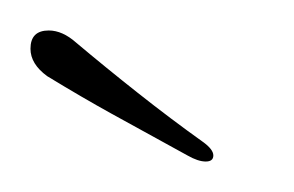

<svg xmlns="http://www.w3.org/2000/svg" viewBox="-21 -438 193 126"><path d="M114 -332Q109 -332 102 -336Q71 -353 52 -363.5Q33 -374 10 -388Q-1 -396 -1 -406Q-1 -418 11 -418Q20 -418 29 -410Q48 -394 69.5 -377Q91 -360 112 -345Q119 -340 119 -336Q119 -332 114 -332Z"/></svg>

Font: Ole
Style: Regular
Weight: 400
Designer: Robert E. Leuschke
Foundry: Robert E. Leuschke
Version: Version 1.010; ttfautohint (v1.8.3)